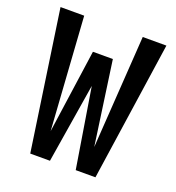

<svg xmlns="http://www.w3.org/2000/svg" viewBox="-124 -769 797 869"><g transform="rotate(20 275.0 -335.0)"><path d="M432 0H337L275 -383L213 0H118L20 -670H134L170 -127L227 -530H323L380 -127L416 -670H530Z"/></g></svg>

Font: Lode Term
Style: Bold
Weight: 700
Monospace: yes
Designer: Belleve Invis
Foundry: Belleve Invis
Version: Version 29.2.0